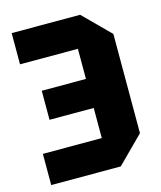

<svg xmlns="http://www.w3.org/2000/svg" viewBox="-106 -778 717 856"><g transform="rotate(-15 252.0 -350.0)"><path d="M466 -121 345 0H24V-144H296V-556H29V-700H345L466 -579ZM415 -283H92V-417H415Z"/></g></svg>

Font: Tektur SemiCondensed
Style: Bold
Weight: 700
Width: 4
Designer: Adam Jagosz
Foundry: Adam Jagosz
Version: Version 1.005;gftools[0.9.30]